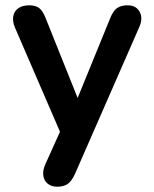

<svg xmlns="http://www.w3.org/2000/svg" viewBox="-20 -517 580 725"><path d="M196 188Q174 188 160 176.5Q146 165 143.5 146Q141 127 150 106L218 -45V7L36 -414Q27 -436 30 -455Q33 -474 48.5 -485.5Q64 -497 91 -497Q114 -497 128 -486.5Q142 -476 153 -447L288 -110H258L396 -448Q407 -476 422 -486.5Q437 -497 462 -497Q484 -497 497 -485.5Q510 -474 513 -455.5Q516 -437 506 -415L263 140Q250 168 235 178Q220 188 196 188Z"/></svg>

Font: Nunito ExtraLight
Style: Regular
Weight: 200
Designer: Vernon Adams
Foundry: Vernon Adams
Version: Version 3.602